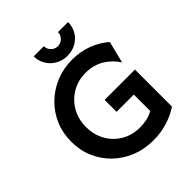

<svg xmlns="http://www.w3.org/2000/svg" viewBox="-223 -940 1088 1088"><g transform="rotate(-45 321.0 -395.5)"><path d="M372.9 12.5Q302.8 12.5 242 -11.8Q181.2 -36.1 135.4 -80.2Q89.6 -124.3 64.2 -183.3Q38.9 -242.4 38.9 -311.8Q38.9 -381.2 64.2 -440.3Q89.6 -499.3 135.4 -543.8Q181.2 -588.2 241.7 -612.8Q302.1 -637.5 372.2 -637.5Q436.8 -637.5 493.1 -616.3Q549.3 -595.1 593.1 -556.9L560.4 -425.7Q532.6 -470.8 484.7 -500.7Q436.8 -530.6 372.2 -530.6Q311.1 -530.6 262.2 -501.7Q213.2 -472.9 185.1 -423.3Q156.9 -373.6 156.9 -311.8Q156.9 -248.6 185.1 -199.3Q213.2 -150 261.8 -121.5Q310.4 -93.1 371.5 -93.1Q402.8 -93.1 429.9 -99.3Q456.9 -105.6 478.5 -118.8V-250H340.3V-345.8H583.3V-49.3Q540.3 -20.1 486.5 -3.8Q432.6 12.5 372.9 12.5ZM368.1 -670.8Q329.9 -670.8 298.6 -688.5Q267.4 -706.2 249 -736.5Q230.6 -766.7 230.6 -804.2H311.8Q311.8 -781.2 328.5 -764.6Q345.1 -747.9 368.1 -747.9Q391 -747.9 408 -764.2Q425 -780.6 425 -804.2H505.6Q505.6 -766 487.5 -735.8Q469.4 -705.6 438.2 -688.2Q406.9 -670.8 368.1 -670.8Z"/></g></svg>

Font: Afacad SemiBold
Style: Regular
Weight: 600
Designer: Kristian Moeller
Foundry: Dicotype
Version: Version 1.000